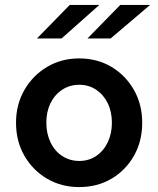

<svg xmlns="http://www.w3.org/2000/svg" viewBox="-20 -750 643 779"><path d="M301 9Q229 9 171 -25Q113 -59 79 -118Q45 -177 45 -252Q45 -326 79 -385Q113 -444 171 -478.5Q229 -513 301 -513Q375 -513 432.5 -478.5Q490 -444 523.5 -385Q557 -326 557 -252Q557 -177 523.5 -118Q490 -59 432.5 -25Q375 9 301 9ZM302 -97Q340 -97 370 -117Q400 -137 417 -172.5Q434 -208 434 -252Q434 -297 417 -331.5Q400 -366 370 -386Q340 -406 302 -406Q263 -406 232.5 -386Q202 -366 185 -331.5Q168 -297 168 -252Q168 -208 185 -172.5Q202 -137 232.5 -117Q263 -97 302 -97ZM130 -594 263 -730H383L230 -594ZM335 -594 468 -730H589L429 -594Z"/></svg>

Font: Red Hat Text SemiBold
Style: Regular
Weight: 600
Designer: Pentagram, MCKL
Foundry: MCKL
Version: Version 1.030